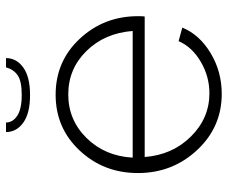

<svg xmlns="http://www.w3.org/2000/svg" viewBox="-78 -652 740 623"><g transform="rotate(-90 291.5 -340.0)"><path d="M175 -690H206Q206 -668 228 -653.5Q250 -639 295 -639Q340 -639 359 -652Q378 -665 385 -690H415Q415 -656 384.5 -634Q354 -612 295 -612Q236 -612 205.5 -634Q175 -656 175 -690ZM299 10Q191 10 116.5 -70Q42 -150 42 -262Q42 -373 115 -451Q188 -529 296 -529Q405 -529 478 -450.5Q551 -372 551 -262Q551 -245 550 -240H94Q101 -150 160.5 -90Q220 -30 301 -30Q355 -30 403 -58Q451 -86 470 -130L514 -118Q491 -62 431 -26Q371 10 299 10ZM92 -279H503Q496 -370 438 -429Q380 -488 297 -488Q214 -488 155.5 -428.5Q97 -369 92 -279Z"/></g></svg>

Font: Raleway-v4020 Light
Style: Regular
Weight: 300
Designer: Matt McInerney, Pablo Impallari, Rodrigo Fuenzalida
Foundry: Matt McInerney, Pablo Impallari, Rodrigo Fuenzalida
Version: Version 4.020;PS 004.020;hotconv 1.0.88;makeotf.lib2.5.64775